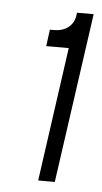

<svg xmlns="http://www.w3.org/2000/svg" viewBox="-41 -819 275 518"><g transform="rotate(5 96.0 -560.0)"><path d="M82 -330 133 -693H72L78 -738H89Q112.5 -738 127.8 -750Q143 -762 146 -783L147 -790H192L127 -330Z"/></g></svg>

Font: Mohave Light
Style: Italic
Weight: 300
Italic angle: -8°
Designer: Gumpita Rahayu
Foundry: Tokotype
Version: Version 2.003